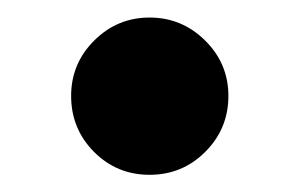

<svg xmlns="http://www.w3.org/2000/svg" viewBox="-20 -482 343 220"><path d="M61.5 -372.1Q61.5 -409.2 87.9 -435.5Q114.3 -461.9 151.4 -461.9Q188.5 -461.9 215.1 -435.5Q241.7 -409.2 241.7 -372.1Q241.7 -334.5 215.3 -308.1Q189 -281.7 151.4 -281.7Q113.8 -281.7 87.6 -308.1Q61.5 -334.5 61.5 -372.1Z"/></svg>

Font: Epilogue ExtraBold
Style: Regular
Weight: 800
Designer: Tyler Finck
Foundry: Etcetera Type Co
Version: Version 2.112